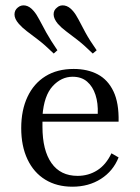

<svg xmlns="http://www.w3.org/2000/svg" viewBox="-20 -683 522 714"><path d="M249.2 11.3Q191.1 11.3 148.4 -14.9Q105.6 -41.1 82.3 -90.3Q58.9 -139.5 58.9 -206.5Q58.9 -273.4 82.3 -323Q105.6 -372.6 149.2 -399.6Q192.7 -426.6 254 -426.6Q305.6 -426.6 343.5 -406.5Q381.5 -386.3 402 -343.1Q422.6 -300 421 -230.6H106.5L105.6 -259.7H343.5Q345.2 -299.2 335.1 -330.2Q325 -361.3 304 -379.4Q283.1 -397.6 250 -397.6Q208.1 -397.6 175.8 -362.5Q143.5 -327.4 137.9 -252.4L138.7 -250.8Q137.9 -241.1 137.9 -231.5Q137.9 -221.8 137.9 -211.3Q137.9 -124.2 171.4 -76.6Q204.8 -29 268.5 -29Q308.9 -29 341.5 -49.6Q374.2 -70.2 394.4 -112.9L421 -97.6Q400.8 -46.8 355.2 -17.7Q309.7 11.3 249.2 11.3ZM179.8 -483.9Q146.8 -516.1 121.8 -535.1Q96.8 -554 79.4 -567.3Q62.1 -580.6 50 -594.4Q33.9 -612.9 33.9 -629Q33.9 -645.2 46 -654.8Q58.1 -665.3 74.2 -662.5Q90.3 -659.7 104.8 -642.7Q116.1 -629.8 126.2 -610.1Q136.3 -590.3 152 -562.1Q167.7 -533.9 193.5 -496ZM325 -483.9Q291.9 -516.1 267.3 -535.1Q242.7 -554 225 -567.3Q207.3 -580.6 195.2 -594.4Q179.8 -612.9 179.4 -629Q179 -645.2 191.9 -654.8Q203.2 -665.3 219.8 -662.5Q236.3 -659.7 250.8 -642.7Q262.1 -629.8 272.2 -610.1Q282.3 -590.3 297.6 -562.1Q312.9 -533.9 339.5 -496Z"/></svg>

Font: Playfair 5pt SemiExpanded Light Light
Style: Regular
Weight: 300
Version: Version 2.203